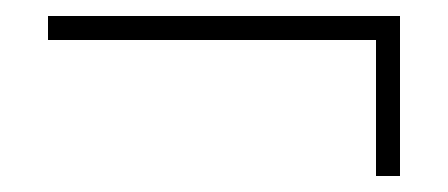

<svg xmlns="http://www.w3.org/2000/svg" viewBox="-20 -402 560 240"><path d="M480 -382V-182H450V-352H40V-382Z"/></svg>

Font: Thasadith
Style: Regular
Weight: 400
Designer: Cadson Demak Co.,Ltd.
Foundry: Cadson Demak Co.,Ltd.
Version: Version 1.000; ttfautohint (v1.6)